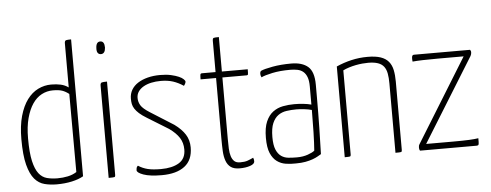

<svg xmlns="http://www.w3.org/2000/svg" viewBox="-49 -862 2554 999"><g transform="rotate(-5 1227.5 -362.5)"><path d="M316 -453Q298 -467 280.5 -473Q263 -479 232 -479Q201 -479 173.5 -464.5Q146 -450 126 -420.5Q106 -391 94 -346.5Q82 -302 82 -241Q82 -166 92 -122.5Q102 -79 119.5 -56.5Q137 -34 162 -27.5Q187 -21 217 -21Q245 -21 271 -26.5Q297 -32 317 -45ZM316 -717Q316 -731 323.5 -733Q331 -735 350 -735V-20Q326 -6 289.5 2Q253 10 210 10Q177 10 147 2.5Q117 -5 95 -30.5Q73 -56 60 -106Q47 -156 47 -240Q47 -310 61.5 -361Q76 -412 100.5 -445Q125 -478 157.5 -494Q190 -510 226 -510Q254 -510 276 -505Q298 -500 316 -487Z M517 -11Q517 -3 512 -1.5Q507 0 482 0V-482Q482 -496 490 -498Q498 -500 517 -500ZM477 -678Q478 -711 500 -711Q522 -711 522 -677Q520 -645 498 -645Q475 -646 477 -678Z M795 -510Q828 -510 852 -504.5Q876 -499 892 -492Q908 -485 916 -477Q924 -469 924 -465Q924 -456 914 -443Q887 -461 859.5 -470Q832 -479 796 -479Q769 -479 746 -474Q723 -469 705.5 -459Q688 -449 678 -434.5Q668 -420 668 -401Q668 -380 679 -362Q690 -344 725 -322L847 -245Q884 -218 902.5 -188.5Q921 -159 921 -121Q921 -55 878.5 -22.5Q836 10 759 10Q697 10 663.5 -2Q630 -14 630 -27Q630 -33 631.5 -39Q633 -45 639 -50Q662 -35 688.5 -28.5Q715 -22 757 -22Q816 -22 851.5 -43.5Q887 -65 887 -113Q887 -148 870 -174.5Q853 -201 818 -226L706 -295Q683 -309 668.5 -322Q654 -335 646 -347.5Q638 -360 635.5 -372.5Q633 -385 633 -400Q633 -426 645 -446.5Q657 -467 679 -481Q701 -495 730.5 -502.5Q760 -510 795 -510Z M1084 -469H1003Q1003 -489 1004.5 -494.5Q1006 -500 1013 -500H1084V-663Q1084 -676 1089.5 -678Q1095 -680 1117 -680V-500H1252Q1252 -479 1251 -474Q1250 -469 1244 -469H1117V-148Q1117 -121 1118 -97.5Q1119 -74 1124.5 -57Q1130 -40 1140.5 -30.5Q1151 -21 1171 -21Q1195 -21 1209 -26Q1223 -31 1240 -39Q1244 -31 1244 -20Q1244 -6 1220.5 2Q1197 10 1166 10Q1136 10 1119.5 -2Q1103 -14 1095 -36Q1087 -58 1085.5 -87Q1084 -116 1084 -151Z M1315 -470Q1315 -482 1321 -486Q1338 -494 1382 -502Q1426 -510 1480 -510Q1537 -510 1567.5 -483.5Q1598 -457 1598 -389V-325Q1598 -239 1596.5 -163Q1595 -87 1593 -27Q1586 -23 1575 -16.5Q1564 -10 1547.5 -4Q1531 2 1509.5 6Q1488 10 1460 10Q1433 11 1407 7Q1381 3 1360.5 -12Q1340 -27 1327.5 -56Q1315 -85 1315 -136Q1315 -189 1329 -221Q1343 -253 1366 -270Q1389 -287 1418 -292.5Q1447 -298 1477 -298Q1501 -298 1524.5 -295.5Q1548 -293 1566 -288V-383Q1566 -413 1559 -431.5Q1552 -450 1539.5 -460.5Q1527 -471 1509.5 -474.5Q1492 -478 1472 -478Q1418 -478 1378 -469.5Q1338 -461 1320 -452Q1315 -461 1315 -470ZM1566 -260Q1548 -265 1525.5 -267.5Q1503 -270 1486 -270Q1460 -270 1435 -266.5Q1410 -263 1391 -249.5Q1372 -236 1360.5 -209.5Q1349 -183 1349 -137Q1349 -95 1359 -71.5Q1369 -48 1385.5 -36.5Q1402 -25 1423 -23Q1444 -21 1467 -21Q1499 -21 1524.5 -30Q1550 -39 1560 -48Q1563 -86 1564.5 -145Q1566 -204 1566 -260Z M1715 -474Q1753 -491 1794 -500.5Q1835 -510 1879 -510Q1920 -510 1946.5 -501Q1973 -492 1988 -474Q2003 -456 2008.5 -429.5Q2014 -403 2014 -369V-11Q2014 -3 2009.5 -1.5Q2005 0 1980 0V-362Q1980 -392 1976 -414Q1972 -436 1961 -450.5Q1950 -465 1930 -472Q1910 -479 1879 -479Q1865 -479 1848.5 -477.5Q1832 -476 1814 -472.5Q1796 -469 1778.5 -463.5Q1761 -458 1747 -451V-11Q1747 -3 1742.5 -1.5Q1738 0 1715 0Z M2413 -500Q2414 -499 2415 -497Q2416 -495 2417 -493Q2418 -491 2418 -488Q2418 -477 2413 -468L2143 -32H2283Q2337 -32 2367.5 -33.5Q2398 -35 2416 -38V-20Q2416 -9 2414 -4.5Q2412 0 2404 0H2109Q2107 -1 2106 -4Q2104 -10 2104 -17Q2104 -28 2108 -33L2377 -469H2241Q2196 -469 2163 -468Q2130 -467 2110 -465Q2109 -472 2109 -475.5Q2109 -479 2109 -483Q2109 -500 2120 -500Z"/></g></svg>

Font: Yanone Kaffeesatz Thin
Style: Regular
Weight: 250
Designer: Yanone
Foundry: Yanone Font Production. Not for release.
Version: Version 1.002